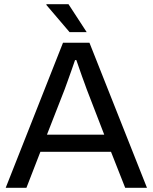

<svg xmlns="http://www.w3.org/2000/svg" viewBox="-20 -888 722 908"><path d="M7 0 278 -686H403L675 0H572L505 -170H171L105 0ZM202 -251H473L390 -466Q387 -475 381 -491Q375 -507 368 -526.5Q361 -546 354 -566.5Q347 -587 341 -604H335Q328 -584 319 -558Q310 -532 301 -507.5Q292 -483 286 -466ZM390 -736H309L199 -865L200 -868H304Z"/></svg>

Font: Archivo SemiBold
Style: Regular
Weight: 400
Version: Version 2.001